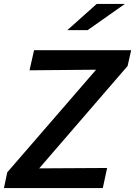

<svg xmlns="http://www.w3.org/2000/svg" viewBox="-24 -955 686 975"><path d="M-4 0 13 -80 464 -601 126 -598 149 -700H642L624 -620L175 -100L520 -102L498 0ZM318 -802 467 -935H610L421 -802Z"/></svg>

Font: Red Hat Mono Medium
Style: Italic
Weight: 500
Italic angle: -12°
Monospace: yes
Designer: Pentagram, MCKL
Foundry: Pentagram, MCKL
Version: Version 1.023; ttfautohint (v1.8.3)